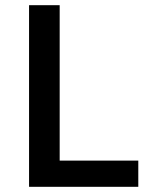

<svg xmlns="http://www.w3.org/2000/svg" viewBox="-20 -720 574 740"><path d="M92 -700H210V-101H513V0H92Z"/></svg>

Font: Argentum Sans
Style: Regular
Weight: 400
Designer: Julieta Ulanovsky, Owen Earl, Chris M. Simpson, Rasmus Andersson, Cristiano Sobral
Foundry: The Argentum Sans Project Authors
Version: Version 3.135; ttfautohint (v1.8.4.7-5d5b-dirty)